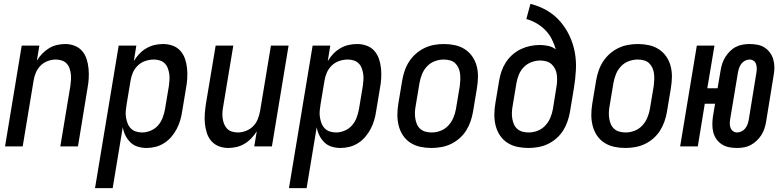

<svg xmlns="http://www.w3.org/2000/svg" viewBox="-20 -755 4040 990"><path d="M6 0 92 -520H183L170 -442Q181 -461 197.5 -478Q214 -495 233 -506.5Q252 -518 273.5 -523Q295 -528 316 -528Q342 -528 365 -519Q388 -510 403.5 -492Q419 -474 426.5 -450.5Q434 -427 436.5 -402Q439 -377 437.5 -351Q436 -325 431 -299L382 0H291L343 -313Q345 -328 346 -344Q347 -360 345 -375Q343 -390 338 -404Q333 -418 322.5 -428.5Q312 -439 297.5 -443.5Q283 -448 267 -448Q247 -448 225.5 -440Q204 -432 188.5 -416Q173 -400 164.5 -379.5Q156 -359 153 -338L97 0Z M470 215 592 -520H683L670 -440Q682 -460 698 -477Q714 -494 734.5 -506Q755 -518 777 -523Q799 -528 821 -528Q847 -528 870.5 -519.5Q894 -511 910 -493Q926 -475 934 -451.5Q942 -428 944.5 -402.5Q947 -377 945.5 -351Q944 -325 939 -299L919 -179Q916 -157 909 -134Q902 -111 891 -90Q880 -69 864 -50Q848 -31 827 -17.5Q806 -4 782.5 2Q759 8 736 8Q713 8 691 1.5Q669 -5 653 -20.5Q637 -36 627 -56Q617 -76 613 -99L561 215ZM713 -72Q735 -72 757.5 -81.5Q780 -91 795.5 -109Q811 -127 819 -149Q827 -171 831 -193L851 -313Q853 -328 854 -344Q855 -360 852.5 -375.5Q850 -391 844.5 -405Q839 -419 828.5 -429Q818 -439 803.5 -443.5Q789 -448 773 -448Q751 -448 729 -440.5Q707 -433 690.5 -417Q674 -401 665 -380Q656 -359 653 -338L633 -218Q630 -201 628.5 -184Q627 -167 629.5 -151Q632 -135 637.5 -120Q643 -105 654 -93.5Q665 -82 680.5 -77Q696 -72 713 -72Z M1157 8Q1131 8 1108 -1Q1085 -10 1069.5 -28Q1054 -46 1046.5 -69.5Q1039 -93 1036.5 -118Q1034 -143 1036 -169Q1038 -195 1042 -221L1092 -520H1183L1131 -207Q1128 -192 1127 -176Q1126 -160 1128 -145Q1130 -130 1135.5 -116Q1141 -102 1151 -91.5Q1161 -81 1176 -76.5Q1191 -72 1207 -72Q1227 -72 1248 -80Q1269 -88 1285 -104Q1301 -120 1309 -140.5Q1317 -161 1321 -182L1377 -520H1468L1382 0H1291L1304 -78Q1292 -59 1276 -42Q1260 -25 1240.5 -13.5Q1221 -2 1199.5 3Q1178 8 1157 8Z M1470 215 1592 -520H1683L1670 -440Q1682 -460 1698 -477Q1714 -494 1734.5 -506Q1755 -518 1777 -523Q1799 -528 1821 -528Q1847 -528 1870.5 -519.5Q1894 -511 1910 -493Q1926 -475 1934 -451.5Q1942 -428 1944.5 -402.5Q1947 -377 1945.5 -351Q1944 -325 1939 -299L1919 -179Q1916 -157 1909 -134Q1902 -111 1891 -90Q1880 -69 1864 -50Q1848 -31 1827 -17.5Q1806 -4 1782.5 2Q1759 8 1736 8Q1713 8 1691 1.5Q1669 -5 1653 -20.5Q1637 -36 1627 -56Q1617 -76 1613 -99L1561 215ZM1713 -72Q1735 -72 1757.5 -81.5Q1780 -91 1795.5 -109Q1811 -127 1819 -149Q1827 -171 1831 -193L1851 -313Q1853 -328 1854 -344Q1855 -360 1852.5 -375.5Q1850 -391 1844.5 -405Q1839 -419 1828.5 -429Q1818 -439 1803.5 -443.5Q1789 -448 1773 -448Q1751 -448 1729 -440.5Q1707 -433 1690.5 -417Q1674 -401 1665 -380Q1656 -359 1653 -338L1633 -218Q1630 -201 1628.5 -184Q1627 -167 1629.5 -151Q1632 -135 1637.5 -120Q1643 -105 1654 -93.5Q1665 -82 1680.5 -77Q1696 -72 1713 -72Z M2204 8Q2175 8 2147 2Q2119 -4 2096 -19Q2073 -34 2058 -56.5Q2043 -79 2036 -106Q2029 -133 2029 -162Q2029 -191 2034 -221L2054 -341Q2058 -365 2066.5 -390Q2075 -415 2089.5 -437.5Q2104 -460 2124.5 -478Q2145 -496 2169 -507.5Q2193 -519 2218.5 -523.5Q2244 -528 2269 -528Q2298 -528 2326 -522Q2354 -516 2377 -501Q2400 -486 2415.5 -463.5Q2431 -441 2438 -414Q2445 -387 2444.5 -358Q2444 -329 2439 -299L2419 -179Q2415 -155 2406.5 -130Q2398 -105 2384 -82.5Q2370 -60 2349.5 -42Q2329 -24 2305 -12.5Q2281 -1 2255 3.5Q2229 8 2204 8ZM2206 -72Q2229 -72 2251.5 -80.5Q2274 -89 2291 -107Q2308 -125 2317.5 -147.5Q2327 -170 2331 -193L2351 -313Q2353 -329 2353.5 -345Q2354 -361 2352 -376.5Q2350 -392 2343.5 -406Q2337 -420 2326 -430Q2315 -440 2299.5 -444Q2284 -448 2268 -448Q2245 -448 2222 -439.5Q2199 -431 2182 -413Q2165 -395 2156 -372.5Q2147 -350 2143 -327L2123 -207Q2120 -191 2119.5 -175Q2119 -159 2121.5 -143.5Q2124 -128 2130 -114Q2136 -100 2147.5 -90Q2159 -80 2174.5 -76Q2190 -72 2206 -72Z M2704 8Q2675 8 2647 2Q2619 -4 2596 -19Q2573 -34 2558 -56.5Q2543 -79 2536 -106Q2529 -133 2529 -162Q2529 -191 2534 -221L2554 -341Q2558 -365 2566.5 -389Q2575 -413 2589 -434.5Q2603 -456 2623 -473.5Q2643 -491 2666.5 -502Q2690 -513 2714.5 -518Q2739 -523 2763 -523Q2786 -523 2808 -518Q2830 -513 2846 -500Q2838 -528 2825 -553.5Q2812 -579 2792 -599.5Q2772 -620 2747 -634.5Q2722 -649 2694 -657L2715 -735Q2760 -724 2799 -701.5Q2838 -679 2867 -646Q2896 -613 2915.5 -572.5Q2935 -532 2943.5 -487Q2952 -442 2949.5 -394.5Q2947 -347 2939 -299L2919 -179Q2915 -155 2906.5 -130Q2898 -105 2884 -82.5Q2870 -60 2849.5 -42Q2829 -24 2805 -12.5Q2781 -1 2755 3.5Q2729 8 2704 8ZM2706 -72Q2729 -72 2751.5 -80.5Q2774 -89 2791 -107Q2808 -125 2817.5 -147.5Q2827 -170 2831 -193L2849 -306Q2852 -322 2852.5 -338.5Q2853 -355 2851 -370.5Q2849 -386 2842 -400Q2835 -414 2824 -424Q2813 -434 2797.5 -438.5Q2782 -443 2766 -443Q2744 -443 2721.5 -435Q2699 -427 2682 -410Q2665 -393 2656 -371.5Q2647 -350 2643 -327L2623 -207Q2620 -191 2619.5 -175Q2619 -159 2621.5 -143.5Q2624 -128 2630 -114Q2636 -100 2647.5 -90Q2659 -80 2674.5 -76Q2690 -72 2706 -72Z M3204 8Q3175 8 3147 2Q3119 -4 3096 -19Q3073 -34 3058 -56.5Q3043 -79 3036 -106Q3029 -133 3029 -162Q3029 -191 3034 -221L3054 -341Q3058 -365 3066.5 -390Q3075 -415 3089.5 -437.5Q3104 -460 3124.5 -478Q3145 -496 3169 -507.5Q3193 -519 3218.5 -523.5Q3244 -528 3269 -528Q3298 -528 3326 -522Q3354 -516 3377 -501Q3400 -486 3415.5 -463.5Q3431 -441 3438 -414Q3445 -387 3444.5 -358Q3444 -329 3439 -299L3419 -179Q3415 -155 3406.5 -130Q3398 -105 3384 -82.5Q3370 -60 3349.5 -42Q3329 -24 3305 -12.5Q3281 -1 3255 3.5Q3229 8 3204 8ZM3206 -72Q3229 -72 3251.5 -80.5Q3274 -89 3291 -107Q3308 -125 3317.5 -147.5Q3327 -170 3331 -193L3351 -313Q3353 -329 3353.5 -345Q3354 -361 3352 -376.5Q3350 -392 3343.5 -406Q3337 -420 3326 -430Q3315 -440 3299.5 -444Q3284 -448 3268 -448Q3245 -448 3222 -439.5Q3199 -431 3182 -413Q3165 -395 3156 -372.5Q3147 -350 3143 -327L3123 -207Q3120 -191 3119.5 -175Q3119 -159 3121.5 -143.5Q3124 -128 3130 -114Q3136 -100 3147.5 -90Q3159 -80 3174.5 -76Q3190 -72 3206 -72Z M3780 8Q3759 8 3739 4Q3719 0 3702.5 -10.5Q3686 -21 3674.5 -37Q3663 -53 3658 -72.5Q3653 -92 3653 -112.5Q3653 -133 3656 -154L3667 -220H3614L3578 0H3487L3573 -520H3664L3627 -300H3680L3696 -394Q3699 -412 3705 -429.5Q3711 -447 3721 -462.5Q3731 -478 3744.5 -491.5Q3758 -505 3775 -513.5Q3792 -522 3810 -525Q3828 -528 3845 -528Q3866 -528 3886.5 -524Q3907 -520 3923 -509.5Q3939 -499 3950.5 -483Q3962 -467 3967.5 -447.5Q3973 -428 3973 -407.5Q3973 -387 3969 -366L3930 -126Q3927 -108 3921 -90.5Q3915 -73 3905 -57.5Q3895 -42 3880.5 -28.5Q3866 -15 3849.5 -6.5Q3833 2 3815 5Q3797 8 3780 8ZM3781 -72Q3793 -72 3804.5 -78Q3816 -84 3823.5 -94Q3831 -104 3835 -115.5Q3839 -127 3841 -139L3880 -379Q3882 -390 3882 -402Q3882 -414 3878.5 -424.5Q3875 -435 3866 -441.5Q3857 -448 3845 -448Q3833 -448 3821.5 -442Q3810 -436 3802.5 -426Q3795 -416 3791 -404.5Q3787 -393 3785 -381L3745 -141Q3743 -130 3743 -118Q3743 -106 3747 -95.5Q3751 -85 3760 -78.5Q3769 -72 3781 -72Z"/></svg>

Font: Iosevka SS18 Medium
Style: Italic
Weight: 500
Italic angle: -9°
Monospace: yes
Designer: Belleve Invis
Foundry: Belleve Invis
Version: Version 25.1.1; ttfautohint (v1.8.4)